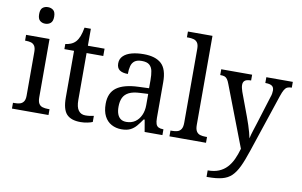

<svg xmlns="http://www.w3.org/2000/svg" viewBox="-95 -946 2153 1371"><g transform="rotate(10 981.5 -260.5)"><path d="M21 0V-42H33Q54 -42 70.5 -46.5Q87 -51 97.5 -65.5Q108 -80 108 -109V-426Q108 -456 98 -470.5Q88 -485 71.5 -489.5Q55 -494 35 -494H29V-536H199V-114Q199 -83 208.5 -67.5Q218 -52 235.5 -47Q253 -42 274 -42H286V0ZM149 -638Q126 -638 110.5 -651.5Q95 -665 95 -698Q95 -732 110.5 -745Q126 -758 149 -758Q172 -758 188 -745Q204 -732 204 -698Q204 -665 188 -651.5Q172 -638 149 -638Z M519 10Q450 10 418 -24.5Q386 -59 386 -145V-483H316V-520Q335 -522 355 -530Q375 -538 390 -554Q405 -571 414.5 -595.5Q424 -620 431 -659H477V-536H598V-483H477V-143Q477 -91 495 -67Q513 -43 545 -43Q563 -43 577.5 -45Q592 -47 606 -50V-6Q593 0 568.5 5Q544 10 519 10Z M816 10Q776 10 743.5 -7.5Q711 -25 692.5 -60.5Q674 -96 674 -150Q674 -230 726 -268Q778 -306 884 -310L960 -313V-373Q960 -410 954.5 -437.5Q949 -465 931 -480.5Q913 -496 876 -496Q842 -496 824 -482.5Q806 -469 799.5 -444.5Q793 -420 793 -387Q753 -387 732.5 -402Q712 -417 712 -450Q712 -483 734.5 -504.5Q757 -526 795 -536Q833 -546 881 -546Q966 -546 1009 -507Q1052 -468 1052 -373V-114Q1052 -86 1057.5 -70.5Q1063 -55 1076 -48.5Q1089 -42 1109 -42H1112V0H983L968 -87H961Q942 -59 923.5 -37Q905 -15 880 -2.5Q855 10 816 10ZM841 -48Q878 -48 904.5 -66Q931 -84 946 -116.5Q961 -149 961 -191V-272L903 -269Q852 -267 822.5 -252Q793 -237 780.5 -210.5Q768 -184 768 -145Q768 -114 776 -92.5Q784 -71 800 -59.5Q816 -48 841 -48Z M1163 0V-42H1175Q1197 -42 1213.5 -47Q1230 -52 1240 -67.5Q1250 -83 1250 -114V-650Q1250 -680 1239.5 -694.5Q1229 -709 1212 -713.5Q1195 -718 1175 -718H1163V-760H1341V-114Q1341 -83 1351 -67.5Q1361 -52 1378 -47Q1395 -42 1416 -42H1428V0Z M1474 192Q1521 192 1554.5 178Q1588 164 1612 138.5Q1636 113 1652.5 77.5Q1669 42 1681 -1L1512 -441Q1504 -463 1495.5 -474.5Q1487 -486 1476 -490Q1465 -494 1447 -494H1444V-536H1668V-494H1665Q1636 -494 1623 -483.5Q1610 -473 1610 -452Q1610 -442 1612.5 -430.5Q1615 -419 1620 -404L1684 -232Q1694 -205 1703 -177.5Q1712 -150 1718.5 -126Q1725 -102 1728 -85Q1734 -113 1744 -143.5Q1754 -174 1764 -206L1825 -402Q1830 -415 1832 -427.5Q1834 -440 1834 -450Q1834 -474 1819 -484Q1804 -494 1774 -494H1771V-536H1963V-494H1960Q1943 -494 1931 -488.5Q1919 -483 1909.5 -467Q1900 -451 1889 -418L1749 1Q1725 74 1703 120Q1681 166 1654 192Q1627 218 1586 228.5Q1545 239 1483 239H1474Z"/></g></svg>

Font: Noto Serif SemiCondensed
Style: Regular
Weight: 400
Width: 4
Designer: Monotype Design Team
Foundry: Monotype Imaging Inc.
Version: Version 2.013